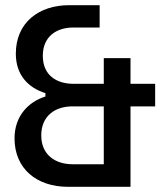

<svg xmlns="http://www.w3.org/2000/svg" viewBox="-20 -720 638 740"><path d="M242 0H483V-310H578V-397H483V-496H380V-397H263C199 -397 145 -429 145 -505C145 -578 196 -614 263 -614H364V-700H246C131 -700 41 -634 41 -513C41 -429 91 -381 155 -361V-348C90 -328 36 -273 36 -187C36 -69 122 0 242 0ZM139 -198C139 -273 192 -310 259 -310H380V-87H259C195 -87 139 -122 139 -198Z"/></svg>

Font: Meta Space Medium
Style: Regular
Weight: 500
Designer: Meta Pool / Florian Karsten
Foundry: Meta Pool / Florian Karsten
Version: Version 2.000;Glyphs 3.1.1 (3137)